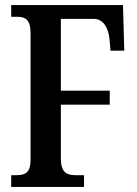

<svg xmlns="http://www.w3.org/2000/svg" viewBox="-20 -734 537 754"><path d="M24 0H310V-46H277C239 -46 219 -60 219 -111V-323H411V-378H219V-660H347C384 -660 405 -628 410 -581L414 -535H468L463 -714H24V-668H50C79 -668 100 -656 100 -605V-107C100 -57 81 -46 43 -46H24Z"/></svg>

Font: Noto Serif Sinhala ExtraCondensed SemiBold
Style: Regular
Weight: 600
Width: 2
Designer: Jelle Bosma - Monotype Design Team
Foundry: Monotype Imaging Inc.
Version: Version 2.007